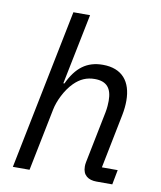

<svg xmlns="http://www.w3.org/2000/svg" viewBox="-83 -807 731 873"><g transform="rotate(10 282.5 -370.0)"><path d="M36 0H113L171 -288C179 -329 205 -383 239 -417C267 -445 297 -458 334 -458C389 -458 413 -429 413 -371C413 -359 412 -338 408 -318L360 -79C358 -69 358 -64 358 -58C358 -18 384 0 422 0H495L508 -68H435L485 -318C490 -343 492 -366 492 -385C492 -474 448 -528 359 -528C285 -528 237 -491 201 -414H196L262 -740H185Z"/></g></svg>

Font: Braiins Sans
Style: Italic
Weight: 400
Italic angle: -11.31°
Designer: Mike Abbink, Paul van der Laan, Pieter van Rosmalen, Jiri Chlebus, Lubos Buracinsky
Foundry: Bold Monday, Sudetype
Version: Version 1.000;hotconv 1.0.109;makeotfexe 2.5.65596